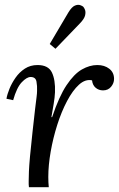

<svg xmlns="http://www.w3.org/2000/svg" viewBox="-20 -783 497 803"><path d="M101 0Q100 -7 100 -12.5Q100 -18 100 -26Q100 -43 101 -66.5Q102 -90 105.5 -129Q109 -168 116 -231Q123 -296 127 -329Q131 -362 133 -377.5Q135 -393 135 -403Q136 -423 132.5 -442Q129 -461 108 -461Q92 -461 71 -439Q50 -417 35 -364L7 -370Q10 -388 19.5 -411.5Q29 -435 45 -458Q61 -481 84 -496Q107 -511 137 -511Q182 -511 197 -480Q212 -449 210 -397Q209 -375 204.5 -348.5Q200 -322 195 -293H198Q227 -380 258.5 -427Q290 -474 322.5 -492.5Q355 -511 387 -511Q417 -511 437 -495.5Q457 -480 457 -453Q457 -435 444.5 -420Q432 -405 411 -405Q393 -405 380 -416Q367 -427 365 -447Q337 -453 310.5 -429Q284 -405 260.5 -360.5Q237 -316 219.5 -261Q202 -206 192 -149Q182 -92 182 -43Q182 -28 182.5 -20.5Q183 -13 184 0ZM212 -579 188 -599 266 -731Q280 -754 293 -759.5Q306 -765 315.5 -761.5Q325 -758 328 -755Q332 -751 335.5 -742Q339 -733 336 -719Q333 -705 315 -686Z"/></svg>

Font: Lora Italic
Style: Italic
Weight: 400
Italic angle: -3°
Designer: Olga Karpushina, Alexei Vanyashin (Cyrillic)
Foundry: Cyreal
Version: Version 2.210; ttfautohint (v1.8.1.43-b0c9)